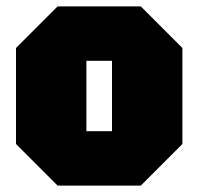

<svg xmlns="http://www.w3.org/2000/svg" viewBox="-20 -580 620 600"><path d="M30 -130V-430L160 -560H420L550 -430V-130L420 0H160ZM250 -170H330V-390H250Z"/></svg>

Font: Tektur SemiCondensed Black
Style: Regular
Weight: 900
Width: 4
Designer: Adam Jagosz
Foundry: Adam Jagosz
Version: Version 1.005;gftools[0.9.30]